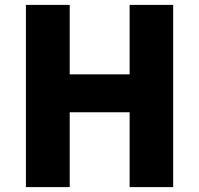

<svg xmlns="http://www.w3.org/2000/svg" viewBox="-20 -765 814 785"><path d="M86 0V-745H265V-461H510V-745H688V0H510V-306H265V0Z"/></svg>

Font: Source Han Sans CN Heavy
Style: Regular
Weight: 900
Designer: Ryoko NISHIZUKA 西塚涼子 (kana, bopomofo & ideographs); Paul D. Hunt (Latin, Greek & Cyrillic); Sandoll Communications 산돌커뮤니
Foundry: Adobe
Version: Version 2.000;hotconv 1.0.107;makeotfexe 2.5.65593